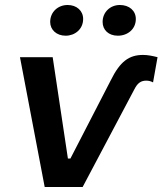

<svg xmlns="http://www.w3.org/2000/svg" viewBox="-20 -749 651 769"><path d="M518 -391C531 -417 545 -426 566 -426C575 -426 584 -424 593 -419L611 -520C591 -525 572 -529 553 -529C497 -529 461 -503 424 -428L262 -114H252L191 -520H60L159 0H311ZM243 -606C280 -606 313 -632 313 -673C313 -706 287 -729 251 -729C212 -729 181 -701 181 -661C181 -630 206 -606 243 -606ZM452 -606C491 -606 524 -632 524 -673C524 -706 498 -729 460 -729C422 -729 391 -701 391 -661C391 -629 415 -606 452 -606Z"/></svg>

Font: Fixel Display SemiBold
Style: Italic
Weight: 600
Italic angle: -10°
Designer: AlfaBravo + MacPaw
Foundry: Kyrylo Tkachov, Marchela Mozhyna, Serhii Makarenko, Maria Weinstein, Zakhar Kryvoshyya
Version: Version 1.210;Glyphs 3.2 (3217)